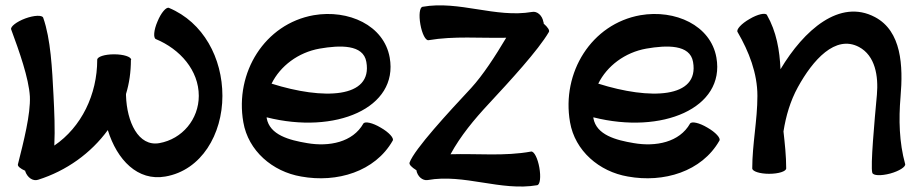

<svg xmlns="http://www.w3.org/2000/svg" viewBox="-20 -620 3393 707"><path d="M120 42C225 9 315 -56 377 -141C411 -31 487 48 589 30C722 7 799 -126 799 -267C799 -406 729 -538 602 -591C592 -595 573 -573 560 -541C546 -509 544 -480 554 -476C643 -439 712 -361 712 -267C712 -181 651 -108 567 -93C489 -79 447 -172 444 -268C444 -270 444 -272 444 -274C456 -313 462 -355 462 -399C463 -399 463 -400 463 -400C463 -411 435 -420 400 -420C365 -420 338 -411 338 -400C338 -272 280 -152 180 -84C183 -144 180 -209 177 -269C172 -365 167 -476 139 -555C135 -565 106 -564 73 -552C41 -540 18 -522 21 -512C51 -431 86 -332 90 -265C93 -200 67 -98 46 -15C44 -8 55 1 73 9V11C81 34 101 48 120 42Z M1426 -102C1432 -111 1412 -133 1382 -150C1352 -168 1324 -174 1318 -165C1279 -96 1192 -79 1111 -93C1045 -104 973 -123 962 -185V-188C1215 -124 1448 -222 1415 -408C1394 -527 1263 -586 1135 -564C955 -532 844 -353 876 -170C894 -65 983 12 1089 30C1221 54 1361 12 1426 -102ZM1157 -441C1232 -454 1318 -457 1329 -392C1353 -257 1170 -252 980 -312C1012 -377 1078 -427 1157 -441Z M1555 43C1689 19 1824 85 1958 62C1969 60 1972 31 1966 -3C1960 -37 1947 -63 1936 -62C1838 -44 1738 -55 1639 -52C1676 -120 1726 -180 1779 -237C1858 -322 1962 -435 2001 -502C2005 -508 1997 -520 1982 -533C1982 -536 1982 -538 1981 -539C1977 -563 1958 -580 1939 -576C1805 -553 1670 -619 1536 -595C1525 -593 1522 -564 1528 -530C1534 -496 1547 -470 1558 -472C1652 -488 1748 -479 1844 -481C1803 -412 1758 -343 1715 -296C1633 -208 1506 -71 1488 -21C1486 -14 1496 -4 1512 6H1513C1517 30 1536 46 1555 43Z M2629 -102C2635 -111 2615 -133 2585 -150C2555 -168 2527 -174 2521 -165C2482 -96 2395 -79 2314 -93C2248 -104 2176 -123 2165 -185V-188C2418 -124 2651 -222 2618 -408C2597 -527 2466 -586 2338 -564C2158 -532 2047 -353 2079 -170C2097 -65 2186 12 2292 30C2424 54 2564 12 2629 -102ZM2360 -441C2435 -454 2521 -457 2532 -392C2556 -257 2373 -252 2183 -312C2215 -377 2281 -427 2360 -441Z M2696 -502C2738 -430 2769 -350 2769 -267C2769 -177 2750 -89 2750 0C2750 11 2778 20 2812 20C2847 20 2875 11 2875 0C2875 -46 2870 -91 2865 -136C2874 -193 2890 -248 2918 -299C2973 -399 3056 -493 3143 -447C3203 -415 3215 -340 3209 -271C3200 -174 3185 -9 3192 16C3195 27 3224 28 3258 19C3291 10 3316 -6 3313 -16C3291 -96 3289 -180 3296 -263C3306 -378 3300 -505 3202 -557C3072 -626 2940 -509 2854 -365C2851 -435 2839 -504 2804 -565C2799 -574 2770 -568 2740 -550C2710 -533 2690 -511 2696 -502Z"/></svg>

Font: Nupuram
Style: Bold
Weight: 700
Designer: Santhosh Thottingal (santhosh.thottingal@gmail.com)
Foundry: SMC
Version: Version 1.000